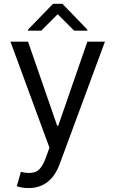

<svg xmlns="http://www.w3.org/2000/svg" viewBox="-20 -761 597 993"><path d="M127.8 211.6Q106.5 211.6 89.8 208.3Q73.2 204.9 66.8 201.7L88.1 127.8Q133.9 139.6 164.6 127.3Q195.3 115.1 217.3 54L235.8 2.8L34.1 -545.5H125L275.6 -110.8H281.2L431.8 -545.5H522.7L288.4 88.1Q242.2 211.6 127.8 211.6ZM193.2 -602.3 278.4 -687.5 363.6 -602.3H431.8V-608L302.6 -741.5H254.3L125 -608V-602.3Z"/></svg>

Font: Inter UI
Style: Regular
Weight: 400
Designer: Rasmus Andersson
Foundry: rsms
Version: 3.2;8d6f07862